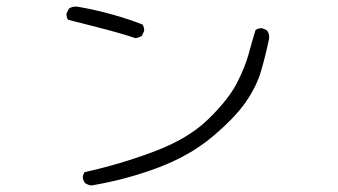

<svg xmlns="http://www.w3.org/2000/svg" viewBox="-20 -593 1040 591"><path d="M423.8 -499Q423.8 -510.3 418.5 -517.6Q330.1 -552.2 222.7 -571.8Q217.8 -572.8 213.9 -572.8Q201.2 -572.8 191.9 -566.4L185.1 -552.2Q184.6 -550.8 184.6 -549.8Q184.6 -539.1 189.5 -532.2Q239.7 -519 279.3 -509.3Q345.2 -492.7 397 -475.6Q407.7 -477.1 416.5 -482.4L423.3 -496.6Q423.8 -498 423.8 -499ZM808.1 -473.1Q808.6 -476.1 808.6 -479.5Q808.6 -490.7 801.3 -500Q787.1 -506.3 786.6 -506.3Q773.9 -506.3 766.6 -500.5Q755.4 -464.4 745.6 -427.7Q734.9 -387.7 709.5 -337.9Q683.6 -287.1 621.1 -226.1Q558.1 -164.6 448.7 -124.5Q344.7 -85.9 239.7 -63Q234.9 -50.8 234.9 -50.8Q234.9 -37.1 242.2 -29.3Q250 -23.9 260.7 -22Q366.7 -39.6 465.1 -76.4Q563.5 -113.3 632.3 -170.9Q701.2 -228.5 735.8 -277.8Q770 -327.1 783.9 -375.5Q797.9 -423.8 808.1 -473.1Z"/></svg>

Font: NaikaiFont
Style: ExtraLight
Weight: 200
Version: Version 1.89